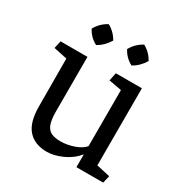

<svg xmlns="http://www.w3.org/2000/svg" viewBox="-169 -852 945 990"><g transform="rotate(30 303.5 -357.0)"><path d="M341 -658Q364 -700 406 -722Q446 -700 468 -660Q443 -618 403 -596Q362 -617 341 -658ZM130 -658Q153 -700 195 -722Q235 -700 257 -660Q232 -618 192 -596Q151 -617 130 -658ZM94 -459 14 -476 24 -521H184V-196Q184 -146 194.5 -119.5Q205 -93 226.5 -83.5Q248 -74 280 -74Q320 -74 360 -88Q400 -102 419 -125V-459L343 -473L353 -521H508V-62L589 -44L578 0H419V-76Q385 -35 336 -13.5Q287 8 246 8Q174 8 134.5 -36Q95 -80 95 -176Z"/></g></svg>

Font: Brawler
Style: Regular
Weight: 400
Designer: Oleg Frolov, Haley Fiege
Foundry: Oleg Frolov, Haley Fiege
Version: Version 1.101; ttfautohint (v1.8.3)